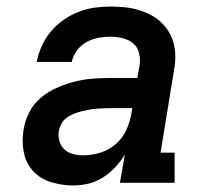

<svg xmlns="http://www.w3.org/2000/svg" viewBox="-20 -558 640 586"><path d="M203 8Q169 8 136 -2Q103 -12 81 -36Q59 -60 52.5 -94Q46 -128 52 -162Q56 -189 69.5 -215.5Q83 -242 105.5 -260.5Q128 -279 154.5 -290.5Q181 -302 208.5 -309Q236 -316 263.5 -318Q291 -320 318 -320H399L406 -358Q409 -377 404.5 -395.5Q400 -414 386.5 -425.5Q373 -437 354.5 -441.5Q336 -446 317 -446Q299 -446 280 -442.5Q261 -439 244 -429.5Q227 -420 215 -404Q203 -388 199 -369H92Q97 -394 107.5 -417.5Q118 -441 134.5 -461Q151 -481 173 -496.5Q195 -512 219 -521.5Q243 -531 268 -534.5Q293 -538 317 -538Q338 -538 359 -536Q380 -534 399.5 -528.5Q419 -523 437 -514Q455 -505 469.5 -492Q484 -479 494.5 -462Q505 -445 510 -425.5Q515 -406 515 -385Q515 -364 511 -343L470 -92H513V0H346L361 -86Q348 -65 331 -47Q314 -29 293.5 -16Q273 -3 250 2.5Q227 8 204 8Q204 8 204 8Q204 8 203 8ZM234 -84Q260 -84 286 -92Q312 -100 333 -118Q354 -136 365.5 -161Q377 -186 381 -212L384 -228H318Q306 -228 295 -227.5Q284 -227 272.5 -226Q261 -225 250 -223Q239 -221 227.5 -218Q216 -215 205 -210.5Q194 -206 184 -199Q174 -192 168 -181.5Q162 -171 160 -160Q157 -144 161 -128.5Q165 -113 176 -102.5Q187 -92 202.5 -88Q218 -84 234 -84Z"/></svg>

Font: Iosevka Slab SmBdExObl
Style: Regular
Weight: 600
Width: 7
Italic angle: -9°
Monospace: yes
Designer: Belleve Invis
Foundry: Belleve Invis
Version: Version 11.1.0; ttfautohint (v1.8.3)